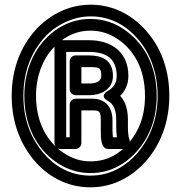

<svg xmlns="http://www.w3.org/2000/svg" viewBox="-20 -766 773 821"><path d="M80 -356C80 -465 117 -544 165 -600C198 -639 241 -667 292 -684C316 -692 341 -696 367 -696C457 -696 522 -654 569 -600C618 -544 654 -461 654 -356C654 -249 616 -168 568 -112C521 -58 454 -15 367 -15C277 -15 211 -58 165 -112C117 -169 80 -247 80 -356ZM30 -356C30 -235 72 -144 127 -79C180 -17 260 35 367 35C471 35 552 -17 606 -79C662 -144 704 -237 704 -356C704 -475 664 -567 607 -632C554 -693 474 -746 367 -746C336 -746 305 -741 276 -732C216 -712 166 -677 127 -632C72 -568 30 -477 30 -356ZM84 -356C84 -206 158 -101 255 -52C290 -35 327 -26 367 -26C458 -26 524 -71 569 -123C616 -178 650 -254 650 -356C650 -492 590 -586 511 -640C473 -666 425 -685 367 -685C278 -685 210 -641 165 -589C118 -535 84 -454 84 -356ZM134 -356C134 -443 164 -512 203 -556C242 -600 296 -635 367 -635C413 -635 452 -620 483 -599C549 -555 600 -476 600 -356C600 -265 571 -202 531 -155C493 -110 441 -76 367 -76C335 -76 306 -83 278 -97C198 -137 134 -224 134 -356ZM461 -251C461 -308 431 -344 374 -344H303C288 -344 278 -330 278 -319V-179H263V-544H361C435 -544 479 -515 479 -441C479 -408 464 -391 441 -377C441 -377 401 -357 442 -334C465 -321 477 -298 477 -251V-224C477 -209 478 -192 480 -179H463C462 -189 461 -200 461 -210ZM442 -129H510C521 -129 535 -139 535 -154V-162C535 -165 534 -168 533 -171C529 -180 527 -201 527 -224V-251C527 -293 519 -329 494 -356C514 -376 529 -404 529 -441C529 -548 451 -594 361 -594H238C227 -594 213 -584 213 -569V-154C213 -143 223 -129 238 -129H303C314 -129 328 -139 328 -154V-294H374C406 -294 411 -290 411 -251V-210C411 -181 410 -129 442 -129ZM463 -441C463 -511 413 -529 361 -529H303C288 -529 278 -515 278 -504V-384C278 -369 292 -359 303 -359H364C405 -359 463 -380 463 -441ZM413 -441C413 -422 396 -409 364 -409H328V-479H361C405 -479 413 -477 413 -441Z"/></svg>

Font: Asimov
Style: NarOu
Weight: 500
Designer: Google
Version: Version 2.000980; 2014